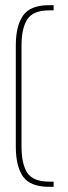

<svg xmlns="http://www.w3.org/2000/svg" viewBox="-20 -721 264 741"><path d="M187 -681H170Q108 -681 85.5 -646.5Q63 -612 63 -545V-156Q63 -88 85.5 -54Q108 -20 170 -20H187V0H169Q97 0 69 -39.5Q41 -79 41 -156V-545Q41 -621 69 -661Q97 -701 169 -701H187Z"/></svg>

Font: Bebas Neue Light
Style: Regular
Weight: 300
Designer: Ryoichi Tsunekawa
Foundry: Ryoichi Tsunekawa
Version: Version 001.003; ttfautohint (v1.5.65-e2d9)